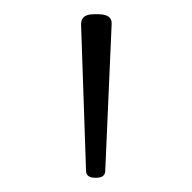

<svg xmlns="http://www.w3.org/2000/svg" viewBox="-20 -722 270 270"><path d="M114 -472Q101 -472 101 -482L94 -688Q94 -702 112 -702H118Q138 -702 137 -688L128 -482Q128 -472 115 -472Z"/></svg>

Font: Asap Expanded Thin
Style: Regular
Weight: 100
Width: 7
Designer: Pablo Cosgaya
Foundry: Omnibus-Type
Version: Version 3.001; ttfautohint (v1.8.4.7-5d5b)